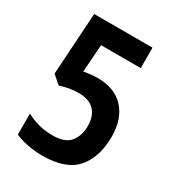

<svg xmlns="http://www.w3.org/2000/svg" viewBox="-162 -747 779 855"><g transform="rotate(30 227.0 -320.0)"><path d="M227 -412Q317 -412 364.5 -359Q412 -306 412 -217Q412 -111 359 -50Q306 11 186 11Q148 11 109.5 3.5Q71 -4 45 -16V-124Q72 -109 106 -99.5Q140 -90 180 -90Q245 -90 270.5 -123Q296 -156 296 -204Q296 -256 268.5 -284Q241 -312 188 -312Q162 -312 138 -307.5Q114 -303 93 -296L51 -333L71 -651H371V-546H167L157 -405Q174 -408 192 -410Q210 -412 227 -412Z"/></g></svg>

Font: Noto Sans Telugu ExtraCondensed SemiBold
Style: Regular
Weight: 600
Width: 2
Designer: Jelle Bosma - Monotype Design Team
Foundry: Monotype Imaging Inc.
Version: Version 2.005; ttfautohint (v1.8.4.7-5d5b)